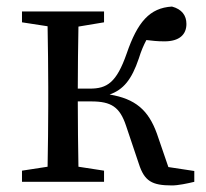

<svg xmlns="http://www.w3.org/2000/svg" viewBox="-20 -554 629 585"><path d="M493 -45 458 -147C432 -219 392 -253 314 -266C356 -281 381 -311 403 -376C410 -399 418 -417 426 -432C444 -430 458 -428 481 -428C527 -428 548 -449 548 -481C548 -507 534 -526 504 -534C436 -530 399 -487 366 -391C335 -302 306 -284 254 -284H217C217 -344 218 -419 219 -473L297 -486V-519H47V-486L125 -474C126 -418 127 -342 127 -289V-230C127 -177 126 -101 125 -46L47 -34V0H297V-34L219 -46C218 -101 217 -179 217 -245H258C319 -245 345 -228 364 -171L403 -55C420 -2 443 11 504 11C523 11 551 5 572 0V-33Z"/></svg>

Font: Noto Serif CJK JP Medium
Style: Regular
Weight: 500
Designer: Ryoko NISHIZUKA 西塚涼子 (kana & ideographs); Frank Grießhammer (Latin, Greek & Cyrillic); Wenlong ZHANG 张文龙 (bopomofo); San
Foundry: Adobe Systems Incorporated
Version: Version 1.000;PS 1;hotconv 16.6.53;makeotf.lib2.5.65590